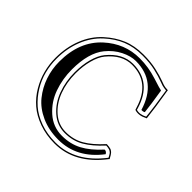

<svg xmlns="http://www.w3.org/2000/svg" viewBox="-174 -880 1113 1113"><g transform="rotate(45 382.0 -324.0)"><path d="M407 10Q329 10 267 -18Q205 -46 167.5 -92.5Q130 -139 110.5 -196Q91 -253 91 -315Q91 -480 193 -573Q286 -658 408 -658Q480 -658 548.5 -636Q617 -614 627 -613Q644 -508 649 -458Q640 -452 626 -453Q572 -631 403 -631Q362 -631 315 -607.5Q268 -584 232 -540Q175 -470 175 -334Q175 -257 199.5 -187.5Q224 -118 278.5 -69.5Q333 -21 406 -21Q474 -21 528.5 -50Q583 -79 638 -140Q653 -140 661 -125Q558 10 407 10ZM407 41Q338 41 279.5 20Q221 -1 181 -35.5Q141 -70 113.5 -116.5Q86 -163 73 -213Q60 -263 60 -315Q60 -401 89 -474Q118 -547 172 -596Q223 -642 279 -665.5Q335 -689 408 -689Q467 -689 514 -678.5Q561 -668 590.5 -656.5Q620 -645 630 -644L654 -642V-638Q675 -511 682 -443V-440L679 -439Q637 -417 603 -428L601 -429L596 -444Q549 -600 403 -600Q321 -600 256 -520Q233 -492 219.5 -442Q206 -392 206 -334Q206 -260 229.5 -196.5Q253 -133 299.5 -92.5Q346 -52 406 -52Q469 -52 519 -81Q569 -110 623 -170L624 -171H626Q635 -171 642.5 -169.5Q650 -168 655.5 -167Q661 -166 666.5 -162Q672 -158 674.5 -156Q677 -154 681 -148Q685 -142 686 -141Q687 -140 691 -132Q695 -124 696 -124L697 -121L695 -119Q573 41 407 41ZM407 33Q568 33 687 -122Q687 -124 683.5 -129.5Q680 -135 679 -137Q678 -139 675 -143.5Q672 -148 669.5 -150Q667 -152 662.5 -155Q658 -158 653.5 -159Q649 -160 642.5 -161.5Q636 -163 628 -163Q573 -103 522 -73.5Q471 -44 406 -44Q343 -44 294.5 -86.5Q246 -129 222 -194Q198 -259 198 -334Q198 -394 211.5 -444.5Q225 -495 250 -526Q317 -608 403 -608Q555 -608 604 -446L607 -435Q637 -426 673 -445Q667 -511 647 -634L629 -636Q617 -637 587.5 -648.5Q558 -660 512.5 -670.5Q467 -681 408 -681Q337 -681 282 -658.5Q227 -636 177 -590Q125 -542 96.5 -471Q68 -400 68 -315Q68 -264 80.5 -215Q93 -166 120.5 -121Q148 -76 186.5 -42Q225 -8 282 12.5Q339 33 407 33Z"/></g></svg>

Font: Linux Libertine Initials O
Style: Initials
Weight: 400
Designer: Philipp H. Poll
Foundry: Philipp H. Poll
Version: Version 5.0.6